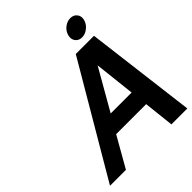

<svg xmlns="http://www.w3.org/2000/svg" viewBox="-249 -1053 1194 1194"><g transform="rotate(-45 348.5 -456.0)"><path d="M490 -584 336 -315H520ZM15 0 444 -730H604L695 0H555L533 -200H269L155 0ZM577 -912Q606 -912 621.5 -892Q637 -872 630 -844Q623 -815 598 -795Q573 -775 545 -775Q517 -775 501.5 -795Q486 -815 493 -844Q500 -873 524.5 -892.5Q549 -912 577 -912Z"/></g></svg>

Font: Miedinger
Style: Bold-Italic
Weight: 700
Italic angle: -13°
Version: Version 001.000